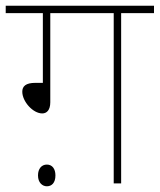

<svg xmlns="http://www.w3.org/2000/svg" viewBox="-20 -642 559 672"><path d="M156 -596H378V0H404V-596H519V-622H0V-596H130V-352H104C70 -352 58 -340 58 -321C58 -287 95 -245 128 -245C143 -245 156 -256 156 -284ZM113 -28C113 -3 128 10 144 10C161 10 174 -2 174 -28C174 -51 163 -66 144 -66C126 -66 113 -52 113 -28Z"/></svg>

Font: Noto Sans Devanagari UI Thin
Style: Regular
Weight: 100
Designer: Jelle Bosma - Monotype Design Team
Foundry: Monotype Imaging Inc.
Version: Version 2.004